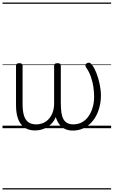

<svg xmlns="http://www.w3.org/2000/svg" viewBox="-20 -1016 901 1522"><path d="M257 18Q221 18 193 5.5Q165 -7 145.5 -32.5Q126 -58 116.5 -96Q107 -134 107 -184V-496Q107 -506 113.5 -510.5Q120 -515 133 -515Q147 -515 153 -510.5Q159 -506 159 -496V-189Q159 -138 169.5 -102Q180 -66 204 -48Q228 -30 267 -30Q294 -30 318.5 -39.5Q343 -49 362.5 -68.5Q382 -88 394.5 -117.5Q407 -147 409 -187V-496Q409 -506 415.5 -510.5Q422 -515 436 -515Q450 -515 456 -510.5Q462 -506 462 -496V-204Q462 -158 466.5 -125.5Q471 -93 482.5 -72Q494 -51 513.5 -40.5Q533 -30 562 -30Q589 -30 613 -39Q637 -48 657.5 -66.5Q678 -85 693 -111.5Q708 -138 717 -173Q726 -208 726 -251Q726 -285 720.5 -325Q715 -365 701 -406Q687 -447 661 -484Q655 -495 657.5 -502.5Q660 -510 668 -514.5Q676 -519 683 -519Q693 -519 698 -514.5Q703 -510 712 -498Q729 -477 744.5 -436.5Q760 -396 770 -349Q780 -302 780 -258Q780 -216 770.5 -175.5Q761 -135 743 -100Q725 -65 698 -38.5Q671 -12 635.5 3.5Q600 19 556 19Q523 19 496.5 7Q470 -5 451.5 -29Q433 -53 422 -88Q408 -54 383 -30.5Q358 -7 326 5.5Q294 18 257 18ZM0 476H861V486H0ZM0 -20H861V0H0ZM0 -505H861V-500H0ZM0 -996H861V-986H0Z"/></svg>

Font: Playwrite PL Guides
Style: Regular
Weight: 400
Designer: Veronika Burian, José Scaglione
Foundry: TypeTogether
Version: Version 1.003